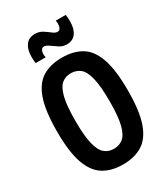

<svg xmlns="http://www.w3.org/2000/svg" viewBox="-223 -1013 978 1122"><g transform="rotate(-30 266.0 -452.5)"><path d="M266 10Q190 10 136.5 -22.5Q83 -55 55 -133Q27 -211 27 -349Q27 -488 54.5 -566.5Q82 -645 135.5 -677.5Q189 -710 266 -710Q344 -710 397.5 -678Q451 -646 478.5 -568Q506 -490 506 -352Q506 -212 478 -133.5Q450 -55 396.5 -22.5Q343 10 266 10ZM266 -96Q302 -96 328 -117Q354 -138 368 -193Q382 -248 382 -350Q382 -453 368 -508.5Q354 -564 328 -584.5Q302 -605 266 -605Q230 -605 204.5 -584Q179 -563 165 -508Q151 -453 151 -349Q151 -247 165 -192Q179 -137 205 -116.5Q231 -96 266 -96ZM119 -759Q117 -770 116.5 -782Q116 -794 116 -804Q116 -851 137 -880Q158 -909 199 -909Q228 -909 250 -895Q272 -881 289.5 -867Q307 -853 322 -853Q335 -853 341 -865Q347 -877 347 -894Q347 -906 344 -915H412Q414 -903 414.5 -891.5Q415 -880 415 -869Q415 -820 394 -791Q373 -762 332 -762Q306 -762 283.5 -776.5Q261 -791 242 -805Q223 -819 209 -819Q197 -819 190.5 -808.5Q184 -798 184 -780Q184 -767 187 -759Z"/></g></svg>

Font: Georama Semi Condensed SemiBold
Style: Regular
Weight: 600
Width: 4
Designer: Jean-Baptiste Levee
Foundry: Production Type
Version: Version 1.000